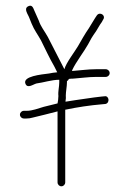

<svg xmlns="http://www.w3.org/2000/svg" viewBox="-20 -649 454 674"><path d="M64 -233H73C80.3 -233 87.3 -234 94 -236C123.1 -242.5 151 -250.3 182 -258V-9C182 -1.3 188 5 195.5 5C203 5 209 -1.3 209 -9V-264H210C250.9 -272.6 295.8 -279.4 339 -283L350 -284C366.8 -287.4 362.9 -314.2 347 -311L336 -310C328.7 -309.3 320.3 -308.3 311 -307L283 -303C263.7 -300.2 229.9 -295.5 210 -292V-294C211.3 -301.3 211.7 -308 211 -314C211 -327.1 215 -345.4 215 -360V-364C218.3 -366 220.7 -368.7 222 -372C226.7 -372.7 231.7 -373 237 -373C264.2 -374.8 289.8 -379 318 -379H351C358.7 -379 365 -385 365 -392.5C365 -400 358.7 -406 351 -406H317C288.4 -406 262.4 -401.8 235 -400H233C233 -401.3 233.3 -402.7 234 -404C246.3 -430.7 276.3 -469.8 289 -493L301 -515C305 -521.7 310.3 -529.7 317 -539L326 -554C329.3 -560 333 -565.7 337 -571L342 -580C352.9 -595 330.4 -609.4 320 -595L314 -586C305.9 -573.9 300.1 -562.1 292 -550C278.3 -530.4 265.7 -507.7 253.5 -486.5C243.3 -468.8 211.5 -427.8 206 -406C186.7 -444.6 166.7 -481.6 148 -519C136.8 -539.7 123.5 -554.4 116 -577L108 -595C105.3 -601.7 102.7 -607.7 100 -613C96.1 -623.3 91.5 -633.3 79 -627C61.7 -618.4 78.9 -598.2 83 -586L91 -566C99.8 -544 113.1 -527 124 -507C140.1 -474.8 152.4 -447.5 171 -415L181 -395H179C170.3 -394.3 161.3 -393 152 -391C125.4 -387.5 57.6 -381.5 69.5 -354.5C77 -337.5 95.3 -352.4 108 -356C131.2 -358.9 161.9 -369 188 -369V-360C188 -344.2 183.2 -328.1 185 -312C185 -308 184.7 -303.3 184 -298L182 -286C167.2 -281.8 146.8 -277.7 133.5 -274C113.2 -268.4 94.9 -260 73 -260H64C56.3 -260 50 -254 50 -246.5C50 -239 56.3 -233 64 -233Z"/></svg>

Font: Take Off
Style: Regular, Eh
Weight: 400
Foundry: Cannot Into Space Fonts
Version: Version 0.89